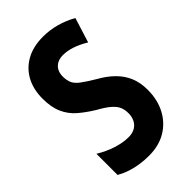

<svg xmlns="http://www.w3.org/2000/svg" viewBox="-224 -800 885 885"><g transform="rotate(-45 219.0 -357.0)"><path d="M408 -209Q408 -145 382 -95.5Q356 -46 309 -18Q262 10 198 10Q168 10 140 6Q112 2 85.5 -6.5Q59 -15 32 -30V-168Q71 -144 113 -130.5Q155 -117 191 -117Q217 -117 234.5 -127.5Q252 -138 260.5 -156Q269 -174 269 -195Q269 -219 261.5 -236.5Q254 -254 233.5 -272Q213 -290 173 -312Q131 -338 100.5 -364.5Q70 -391 53 -429Q36 -467 36 -523Q36 -584 60.5 -629Q85 -674 130.5 -699Q176 -724 240 -724Q283 -724 325 -712.5Q367 -701 406 -679L368 -558Q333 -579 302.5 -589Q272 -599 245 -599Q222 -599 206 -590Q190 -581 182 -565.5Q174 -550 174 -530Q174 -504 182 -486.5Q190 -469 212 -452.5Q234 -436 274 -412Q319 -387 348.5 -357.5Q378 -328 393 -292Q408 -256 408 -209Z"/></g></svg>

Font: Noto Sans Khmer ExtraCondensed
Style: Bold
Weight: 700
Width: 2
Designer: Danh Hong and the Monotype Design Team
Foundry: Monotype Imaging Inc.
Version: Version 2.004